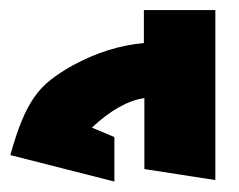

<svg xmlns="http://www.w3.org/2000/svg" viewBox="-447 -298 467 375"><path d="M-26.4 -278.3V53.7L-165 32.2V-106.4Q-212.9 -99.6 -267.6 -48.8L-223.6 -30.3V56.6L-426.8 4.9Q-416 -34.2 -404.8 -61.5Q-393.6 -88.9 -379.9 -108.4Q-366.2 -127.9 -348.1 -142.1Q-330.1 -156.2 -305.7 -169.9Q-269.5 -189.5 -234.9 -200.2Q-200.2 -210.9 -166 -213.9V-278.3Z"/></svg>

Font: Shorif Bongobondhu ANSI V2
Style: Regular
Weight: 400
Designer: Shorif Uddin Shishir, Shorif art & Design, e-mail : shorifart@gmail.com, facebook : Shorif2001
Foundry: Lipighor Font Foundry
Version: Designed By Shorif Uddin Shishir | Build By Niladri Shekhar 